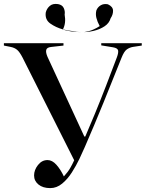

<svg xmlns="http://www.w3.org/2000/svg" viewBox="-22 -952 748 986"><path d="M236 14Q198 14 175.5 -4.5Q153 -23 153 -51Q153 -79 173 -104.5Q193 -130 222 -130Q246 -130 267.5 -106Q289 -82 306 -46Q327 -69 338.5 -89Q350 -109 359 -129L94 -656Q79 -685 66 -696Q53 -707 33 -711L-2 -718V-730H304V-718L242 -711Q219 -709 215.5 -696Q212 -683 222 -660L411 -251H416Q437 -299 465 -367Q493 -435 522 -510Q551 -585 578 -657Q587 -681 584.5 -693Q582 -705 559 -709L498 -719V-730H706V-718L660 -711Q643 -708 629 -698Q615 -688 602 -655Q555 -537 509.5 -425Q464 -313 414 -198Q403 -172 386 -136.5Q369 -101 347 -66.5Q325 -32 297 -9Q269 14 236 14ZM353 -792Q373 -787 395 -787Q403 -787 410 -787Q436 -791 455.5 -799.5Q475 -808 490 -818Q478 -840 473 -860Q468 -880 473 -899Q480 -916 495.5 -925Q511 -934 532 -930Q558 -918 558.5 -897.5Q559 -877 546 -858Q539 -833 515 -817Q491 -801 459 -793.5Q427 -786 395 -787Q367 -787 342 -791Q317 -795 301 -800V-801Q265 -811 236.5 -831Q208 -851 213 -888Q218 -908 233.5 -921.5Q249 -935 276 -931Q298 -927 305.5 -910.5Q313 -894 310 -877Q318 -833 301 -801Q315 -798 328 -795.5Q341 -793 353 -792Z"/></svg>

Font: Literata 72pt Medium
Style: Regular
Weight: 500
Designer: Latin by Veronika Burian and Jose Scaglione. Greek by Irene Vlachou. Cyrillic by Vera Evstafieva.
Foundry: TypeTogether
Version: Version 3.002